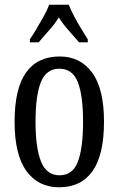

<svg xmlns="http://www.w3.org/2000/svg" viewBox="-20 -786 504 816"><path d="M231 10Q143 10 92.5 -59Q42 -128 42 -269Q42 -409 90.5 -477.5Q139 -546 234 -546Q321 -546 371.5 -477.5Q422 -409 422 -269Q422 -128 373.5 -59Q325 10 231 10ZM233 -41Q289 -41 311 -99Q333 -157 333 -269Q333 -381 310.5 -437.5Q288 -494 232 -494Q177 -494 154 -437.5Q131 -381 131 -269Q131 -157 154.5 -99Q178 -41 233 -41ZM107 -619Q120 -638 135.5 -664Q151 -690 166 -717Q181 -744 189 -766H272Q281 -744 295 -717Q309 -690 325 -664Q341 -638 353 -619V-606H316Q295 -631 271.5 -657Q248 -683 230 -712Q212 -683 188.5 -657Q165 -631 144 -606H107Z"/></svg>

Font: Noto Serif Myanmar ExtraCondensed
Style: Regular
Weight: 400
Width: 2
Designer: Ben Mitchell and the Monotype Design Team
Foundry: Monotype Imaging Inc.
Version: Version 2.106; ttfautohint (v1.8.4.7-5d5b)